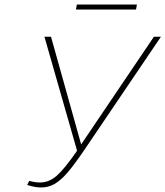

<svg xmlns="http://www.w3.org/2000/svg" viewBox="-20 -820 730 847"><path d="M580 -778H315L319 -800H584ZM690 -658 351 -157Q308 -94 279 -60Q250 -26 222.5 -9.5Q195 7 161 7Q135 7 100 -4L109 -22Q134 -15 157 -15Q196 -15 230 -44.5Q264 -74 320 -155L176 -658H205L338 -183L659 -658Z"/></svg>

Font: Ysabeau Infant Extralight
Style: Italic
Weight: 200
Italic angle: -12°
Designer: Christian Thalmann (Catharsis Fonts)
Version: Version 0.003